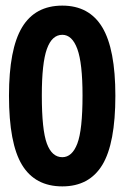

<svg xmlns="http://www.w3.org/2000/svg" viewBox="-20 -652 440 684"><path d="M202 12Q105 12 58.5 -64.5Q12 -141 12 -311Q12 -477 58.5 -554.5Q105 -632 202 -632Q298 -632 344.5 -554.5Q391 -477 391 -311Q391 -141 344.5 -64.5Q298 12 202 12ZM202 -92Q237 -92 255.5 -140.5Q274 -189 274 -312Q274 -427 255.5 -477.5Q237 -528 202 -528Q165 -528 147 -477.5Q129 -427 129 -312Q129 -189 147 -140.5Q165 -92 202 -92Z"/></svg>

Font: Inconsolata Condensed Black
Style: Regular
Weight: 900
Width: 3
Monospace: yes
Designer: Raph Levien, Cyreal, Brenton Simpson
Foundry: Raph Levien, Cyreal, Google
Version: Version 3.001; ttfautohint (v1.8.2.53-6de2)